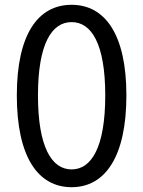

<svg xmlns="http://www.w3.org/2000/svg" viewBox="-20 -766 595 799"><path d="M278 13C417 13 506 -113 506 -369C506 -623 417 -746 278 -746C138 -746 50 -623 50 -369C50 -113 138 13 278 13ZM278 -61C195 -61 138 -154 138 -369C138 -583 195 -674 278 -674C361 -674 418 -583 418 -369C418 -154 361 -61 278 -61Z"/></svg>

Font: Noto Sans CJK HK
Style: Regular
Weight: 400
Designer: Ryoko NISHIZUKA 西塚涼子 (kana, bopomofo & ideographs); Paul D. Hunt (Latin, Greek & Cyrillic); Sandoll Communications 산돌커뮤니
Foundry: Adobe
Version: Version 2.004;hotconv 1.0.118;makeotfexe 2.5.65603